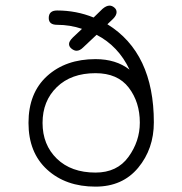

<svg xmlns="http://www.w3.org/2000/svg" viewBox="-20 -659 659 694"><path d="M186.5 -569.3Q156.2 -569.3 156.2 -593.8Q156.2 -621.1 186.5 -621.1Q255.9 -621.1 318.4 -595.7L350.6 -627Q364.3 -638.7 376 -638.7Q384.8 -638.7 393.1 -631.8Q401.4 -625 401.4 -615.2Q401.4 -603.5 388.7 -590.8L368.2 -571.3Q536.1 -467.8 536.1 -216.8Q536.1 -121.1 479.5 -52.7Q422.9 15.6 325.2 15.6Q217.8 15.6 150.4 -45.9Q83 -107.4 83 -214.8Q83 -323.2 150.4 -384.3Q217.8 -445.3 325.2 -445.3Q399.4 -445.3 448.2 -407.2Q408.2 -492.2 329.1 -533.2L280.3 -487.3Q268.6 -475.6 256.8 -475.6Q248 -475.6 238.8 -482.9Q229.5 -490.2 229.5 -500Q229.5 -509.8 243.2 -523.4L276.4 -554.7Q233.4 -569.3 186.5 -569.3ZM485.4 -215.8Q485.4 -290 445.3 -342.3Q405.3 -394.5 325.2 -394.5Q237.3 -394.5 185.5 -344.2Q133.8 -293.9 133.8 -214.8Q133.8 -135.7 185.5 -85.4Q237.3 -35.2 325.2 -35.2Q403.3 -35.2 444.3 -91.8Q485.4 -148.4 485.4 -215.8Z"/></svg>

Font: Jura
Style: Book
Weight: 400
Version: Version 2.3